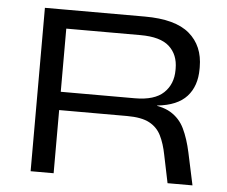

<svg xmlns="http://www.w3.org/2000/svg" viewBox="-48 -694 883 748"><g transform="rotate(5 393.5 -319.5)"><path d="M633.5 0 611 -108.5Q602.5 -152.5 587.2 -183.2Q572 -214 541.2 -230.5Q510.5 -247 453.5 -247H159V-318.5H477.5Q554.5 -318.5 590.2 -352.5Q626 -386.5 626 -441.5V-447.5Q626 -502 591 -533.8Q556 -565.5 478.5 -565.5H159V-639H489Q608 -639 663.5 -591.8Q719 -544.5 719 -461.5V-454Q719 -387 682.2 -346.5Q645.5 -306 567 -298V-288.5L518.5 -301.5Q583.5 -299.5 619.5 -278Q655.5 -256.5 674 -218Q692.5 -179.5 704 -126L731 0ZM98 0V-639H188V-291V-257V0Z"/></g></svg>

Font: Anek Latin Expanded
Style: Regular
Weight: 400
Width: 7
Designer: Yesha Goshar
Foundry: Ek Type
Version: Version 1.003